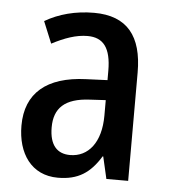

<svg xmlns="http://www.w3.org/2000/svg" viewBox="-45 -590 563 641"><g transform="rotate(5 236.5 -269.5)"><path d="M245 -549C183 -549 127 -534 81 -507L111 -434C153 -456 192 -470 230 -470C283 -470 309 -437 309 -360V-329L237 -326C106 -321 36 -262 36 -153C36 -60 83 10 172 10C240 10 280 -17 315 -74H317L334 0H407V-363C407 -485 356 -549 245 -549ZM256 -259 309 -262V-210C309 -120 267 -69 206 -69C163 -69 137 -96 137 -156C137 -220 172 -255 256 -259Z"/></g></svg>

Font: Noto Sans Lao Looped Condensed Medium
Style: Regular
Weight: 500
Width: 3
Designer: Mark Frömberg, Ben Mitchell
Foundry: The Fontpad Ltd
Version: Version 1.002